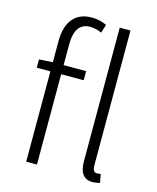

<svg xmlns="http://www.w3.org/2000/svg" viewBox="-112 -808 732 897"><g transform="rotate(15 254.0 -359.0)"><path d="M98 -583Q98 -654 129.5 -692Q161 -730 221 -730Q258 -730 293 -714L280 -673Q253 -686 224 -686Q150 -686 150 -580V-481H259V-437H150V0H98V-437H32V-477L98 -481ZM449 -35 457 7Q432 12 422 12Q358 12 358 -71V-718H410V-65Q410 -33 431 -33Q439 -33 449 -35Z"/></g></svg>

Font: Assistant Light
Style: Regular
Weight: 300
Designer: Hebrew By Ben Nathan, Latin by Paul Hunt
Version: Version 2.001;PS 002.001;hotconv 1.0.88;makeotf.lib2.5.64775